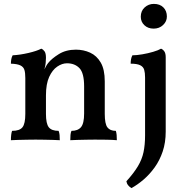

<svg xmlns="http://www.w3.org/2000/svg" viewBox="-20 -717 947 986"><path d="M110 -212V-316Q110 -342 105.5 -357.5Q101 -373 85 -381Q69 -389 36 -390Q36 -402 38 -413Q40 -424 45 -433Q83 -435 126 -445Q169 -455 192 -467Q202 -463 209 -453Q216 -443 216 -420ZM518 -132Q518 -81 531.5 -63Q545 -45 575 -45Q578 -35 579 -24Q580 -13 580 3Q558 1 528 0.5Q498 0 467 0Q446 0 422.5 0.5Q399 1 378 1.5Q357 2 341 3Q341 -12 342 -24Q343 -36 347 -45Q380 -45 396 -64Q412 -83 412 -134V-273Q412 -342 388 -367Q364 -392 324 -392Q299 -392 274 -375Q249 -358 232.5 -322Q216 -286 216 -227V-132Q216 -82 230.5 -63.5Q245 -45 281 -45Q285 -35 286 -23.5Q287 -12 287 3Q273 2 252 1.5Q231 1 208 0.5Q185 0 163 0Q142 0 118.5 0.5Q95 1 73 1.5Q51 2 36 3Q36 -12 37.5 -24.5Q39 -37 42 -45Q81 -45 95.5 -63.5Q110 -82 110 -132V-316L216 -420Q216 -408 214.5 -393Q213 -378 208 -361Q212 -368 216 -376Q220 -384 227 -393Q245 -416 282 -439Q319 -462 370 -462Q409 -462 443 -446.5Q477 -431 497.5 -395.5Q518 -360 518 -299ZM655 249Q646 244 638.5 235Q631 226 629 214Q667 172 688 137Q709 102 717 64.5Q725 27 725 -22V-319Q725 -343 720.5 -358.5Q716 -374 700 -382Q684 -390 651 -390Q651 -402 653 -413Q655 -424 660 -433Q681 -433 710.5 -438Q740 -443 767 -451Q794 -459 807 -467Q817 -463 824 -453Q831 -443 831 -423V-41Q831 15 815.5 61Q800 107 774 143Q748 179 717 205.5Q686 232 655 249ZM769 -570Q740 -570 721.5 -587.5Q703 -605 703 -631Q703 -661 723 -679Q743 -697 770 -697Q801 -697 819 -679Q837 -661 837 -632Q837 -607 817.5 -588.5Q798 -570 769 -570Z"/></svg>

Font: Vollkorn Medium
Style: Regular
Weight: 500
Designer: Friedrich Althausen
Foundry: Friedrich Althausen
Version: Version 5.000